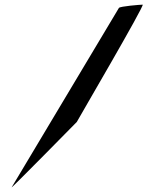

<svg xmlns="http://www.w3.org/2000/svg" viewBox="-20 -759 633 825"><path d="M30 46C26 54 310 -235 310 -235C313 -242 604 -739 593 -739C583 -739 496 -732 491 -725Z"/></svg>

Font: Ampere
Style: SCExtIta
Weight: 400
Version: Version 1